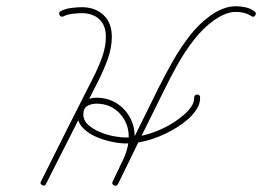

<svg xmlns="http://www.w3.org/2000/svg" viewBox="-20 -583 837 613"><path d="M170 -535Q166 -544 175 -548Q188 -555 207 -557.5Q226 -560 241 -560Q284 -560 310.5 -535Q337 -510 337 -466Q337 -430 324 -394.5Q311 -359 295 -327Q253 -245 211 -162Q169 -79 127 4Q127 4 127 4Q127 4 127 4Q123 13 115 8Q106 4 111 -4Q152 -87 194 -170Q236 -253 278 -336Q293 -365 305.5 -399Q318 -433 318 -466Q318 -502 297 -521.5Q276 -541 241 -541Q229 -541 212 -539Q195 -537 183 -531Q175 -527 170 -535ZM792 -547Q800 -542 795 -534Q790 -526 782 -532Q771 -539 758.5 -542Q746 -545 734 -545Q715 -545 697.5 -537.5Q680 -530 664 -519Q628 -493 598.5 -455Q569 -417 545.5 -374.5Q522 -332 503 -293Q466 -219 429.5 -144.5Q393 -70 357 4Q352 13 344 9Q335 4 340 -4Q376 -79 412.5 -153Q449 -227 486 -302Q506 -342 530.5 -385.5Q555 -429 585 -468Q615 -507 653 -534Q671 -547 691.5 -555Q712 -563 734 -563Q749 -563 764.5 -559.5Q780 -556 792 -547Q792 -547 792 -547Q792 -547 792 -547ZM344 9Q335 4 340 -4Q355 -35 373 -73Q391 -111 391 -146Q391 -190 362 -221Q333 -252 288 -252Q271 -252 258.5 -244.5Q246 -237 246 -218Q246 -199 261 -185Q276 -171 299 -161.5Q322 -152 344 -148Q366 -144 381 -144Q421 -144 461.5 -157.5Q502 -171 536 -193Q548 -201 563 -213Q578 -225 589 -240Q600 -255 600 -271Q600 -281 610 -281Q619 -281 619 -271Q619 -251 607 -233Q595 -215 578.5 -201Q562 -187 546 -177Q510 -154 467 -139.5Q424 -125 381 -125Q362 -125 336 -130.5Q310 -136 285 -147Q260 -158 243.5 -176Q227 -194 227 -218Q227 -245 245 -258Q263 -271 288 -271Q323 -271 350.5 -254.5Q378 -238 394 -209.5Q410 -181 410 -146Q410 -108 391.5 -68.5Q373 -29 357 4Q352 13 344 9Z"/></svg>

Font: FRB American Cursive Guidelines Arrows Extralight
Style: Italic
Weight: 200
Italic angle: -25°
Version: Version 2.0;Modular Font Editor K font №1